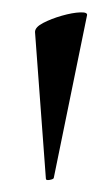

<svg xmlns="http://www.w3.org/2000/svg" viewBox="-20 -661 183 318"><path d="M56 -365 38 -608Q38 -616 51.5 -623Q65 -630 82.5 -635Q100 -640 113 -640.5Q126 -641 124 -635L69 -366Q68 -364 62 -363Q56 -362 56 -365Z"/></svg>

Font: Cormorant Infant Light Medium
Style: Regular
Weight: 500
Version: Version 4.001